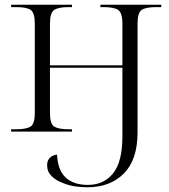

<svg xmlns="http://www.w3.org/2000/svg" viewBox="-20 -556 712 811"><path d="M350 235Q325 235 299 231.5Q273 228 248 218Q217 207 198 188Q179 169 179 142Q179 122 190.5 110.5Q202 99 221 97Q224 163 257.5 194Q291 225 351 225Q418 225 457.5 176.5Q497 128 497 19V-270H191V-80Q191 -32 209.5 -21Q228 -10 271 -10H284V0H27V-10H48Q90 -10 108.5 -21Q127 -32 127 -80V-455Q127 -503 109 -514.5Q91 -526 49 -526H27V-536H284V-526H270Q228 -526 209.5 -514.5Q191 -503 191 -456V-280H497V-455Q497 -503 478.5 -514.5Q460 -526 417 -526H404V-536H661V-526H640Q597 -526 579 -514.5Q561 -503 561 -456V3Q561 119 503 177Q445 235 350 235Z"/></svg>

Font: Noto Serif Display Light
Style: Regular
Weight: 300
Designer: Monotype Design Team
Foundry: Monotype Imaging Inc.
Version: Version 2.009